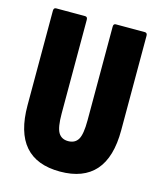

<svg xmlns="http://www.w3.org/2000/svg" viewBox="-102 -729 676 810"><g transform="rotate(15 236.0 -324.5)"><path d="M236 6Q134 6 83 -52.5Q32 -111 32 -229V-642Q32 -655 43 -655H169Q180 -655 180 -642V-233Q180 -172 193.5 -149.5Q207 -127 236 -127Q266 -127 279.5 -149.5Q293 -172 293 -233V-642Q293 -655 303 -655H430Q441 -655 441 -642V-229Q441 -111 389.5 -52.5Q338 6 236 6Z"/></g></svg>

Font: Sofia Sans Extra Condensed Black
Style: Regular
Weight: 900
Designer: Botio Nikoltchev, Ani Petrova
Foundry: lettersoup
Version: Version 4.101